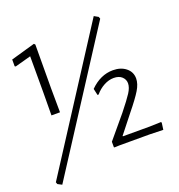

<svg xmlns="http://www.w3.org/2000/svg" viewBox="-137 -789 928 993"><g transform="rotate(-20 327.5 -292.0)"><path d="M154 -266H107L108 -392V-591L20 -567L15 -570V-607L148 -645L154 -639L153 -398ZM37 90 14 78 10 67 488 -674 511 -661 515 -650ZM584 -296Q584 -267 563.5 -233Q543 -199 495 -140L416 -40L418 -38H565L628 -40L630 -35L625 2L552 0H385L357 1L354 -1V-31L456 -153Q500 -208 518 -236Q536 -264 536 -287Q536 -308 520 -323Q504 -338 475 -338Q448 -338 421 -323.5Q394 -309 373 -284H367L359 -320Q416 -377 485 -377Q528 -377 556 -354.5Q584 -332 584 -296Z"/></g></svg>

Font: t
Style: Regular
Weight: 300
Designer: Juan Pablo del Peral
Foundry: Huerta Tipografica
Version: Version 2.004; ttfautohint (v1.8.1)